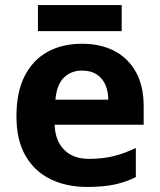

<svg xmlns="http://www.w3.org/2000/svg" viewBox="-20 -729 631 759"><path d="M303 -556Q379 -556 433.5 -527Q488 -498 518 -443Q548 -388 548 -308V-236H196Q198 -173 233.5 -137Q269 -101 332 -101Q385 -101 428 -111.5Q471 -122 517 -144V-29Q477 -9 432.5 0.5Q388 10 325 10Q243 10 180 -20.5Q117 -51 81 -113Q45 -175 45 -269Q45 -365 77.5 -428.5Q110 -492 168 -524Q226 -556 303 -556ZM304 -450Q261 -450 232.5 -422Q204 -394 199 -335H408Q408 -368 396.5 -394Q385 -420 362 -435Q339 -450 304 -450ZM461 -709V-606H130V-709Z"/></svg>

Font: Noto Sans Devanagari
Style: Bold
Weight: 700
Version: Version 2.003